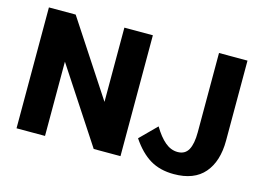

<svg xmlns="http://www.w3.org/2000/svg" viewBox="-96 -877 1464 1074"><g transform="rotate(15 636.0 -340.0)"><path d="M65 -700H220L502 -270V-700H667V0H512L230 -430V0H65ZM830 -216Q862 -162 896 -133.5Q930 -105 969 -105Q1012 -105 1031 -139.5Q1050 -174 1050 -241V-700H1215V-237Q1215 -117 1156.5 -48.5Q1098 20 980 20Q900 20 842.5 -14.5Q785 -49 736 -122Z"/></g></svg>

Font: Moderustic
Style: Bold
Weight: 700
Designer: Tural Alisoy
Foundry: TAFT Foundry
Version: Version 2.120